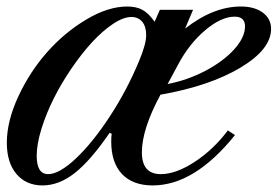

<svg xmlns="http://www.w3.org/2000/svg" viewBox="-20 -560 853 590"><path d="M720.2 -540Q762.2 -540 787.6 -521.2Q813 -502.4 813 -471.2Q813 -408.2 718.3 -351.8Q623.5 -295.4 473.1 -269Q416 -163.1 416 -91.8Q416 -24.9 474.1 -24.9Q520.5 -24.9 578.1 -62.5Q635.7 -100.1 680.2 -159.2L702.1 -145Q577.6 9.8 449.2 9.8Q388.2 9.8 355 -25.1Q321.8 -60.1 321.8 -125Q321.8 -140.1 323.2 -148.9L316.9 -151.9Q258.3 -66.4 209.7 -28.3Q161.1 9.8 110.8 9.8Q60.1 9.8 30.5 -25.4Q1 -60.5 1 -121.1Q1 -188 36.4 -263.9Q71.8 -339.8 125 -399.9Q178.2 -460 245.1 -500Q312 -540 371.1 -540Q398.9 -540 417.7 -529.8Q436.5 -519.5 455.1 -493.2L471.2 -529.8H573.2L548.8 -472.2Q635.7 -540 720.2 -540ZM127.9 -24.9Q162.1 -24.9 213.4 -73.2Q264.6 -121.6 317.4 -202.1Q370.1 -282.7 407.2 -372.1Q429.2 -424.3 429.2 -452.1Q429.2 -478.5 417 -493.2Q404.8 -507.8 383.8 -507.8Q358.9 -507.8 326.9 -486.3Q294.9 -464.8 262.9 -430.2Q231 -395.5 200 -350.1Q168.9 -304.7 145.5 -258.1Q122.1 -211.4 107.4 -164.3Q92.8 -117.2 92.8 -81.1Q92.8 -24.9 127.9 -24.9ZM526.9 -360.8 495.1 -301.8Q556.2 -313.5 611.3 -342.5Q666.5 -371.6 699.7 -408.4Q732.9 -445.3 732.9 -479Q732.9 -508.8 701.2 -508.8Q659.7 -508.8 610.4 -467Q561 -425.3 526.9 -360.8Z"/></svg>

Font: Libre Caslon Text
Style: Italic
Weight: 400
Italic angle: -25°
Designer: Pablo Impallari, Rodrigo Fuenzalida
Foundry: Pablo Impallari, Rodrigo Fuenzalida
Version: Version 1.002